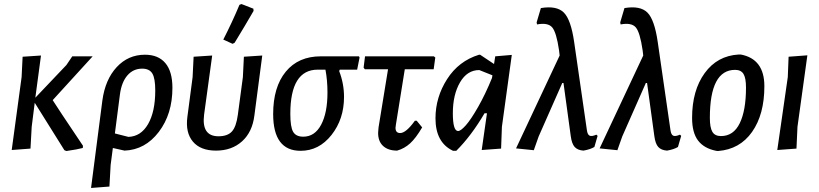

<svg xmlns="http://www.w3.org/2000/svg" viewBox="-20 -739 4056 951"><path d="M38 4 87 -357 92 -458 183 -464 155 -255 309 -417 338 -460H439L241 -243Q258 -215 391 -17L390 -6Q364 1 309 9L299 5L152 -230L137 -111L131 -3Z M431 192 487 -241Q501 -345 558 -406.5Q615 -468 698 -468Q764 -468 799 -426.5Q834 -385 834 -304Q834 -174 766.5 -85.5Q699 3 597 7L539 -6L528 78L522 185ZM574 -271 549 -78 616 -61Q678 -63 713.5 -124.5Q749 -186 749 -291Q749 -351 734.5 -375Q720 -399 684 -399Q640 -399 611 -365.5Q582 -332 574 -271Z M1166 -715 1176 -719 1235 -696 1236 -685Q1194 -612 1142 -527L1132 -522L1086 -543Q1131 -631 1166 -715ZM1050 7Q973 7 935.5 -37.5Q898 -82 908 -159L934 -357L939 -458L1031 -464L991 -172Q977 -64 1062 -64Q1107 -64 1128.5 -87.5Q1150 -111 1158 -170L1183 -357L1188 -458L1279 -464L1240 -167Q1230 -85 1179 -39Q1128 7 1050 7Z M1469 8Q1333 8 1333 -174Q1333 -308 1395.5 -384Q1458 -460 1569 -460H1758L1761 -454L1749 -394H1663L1660 -387Q1684 -325 1684 -259Q1684 -149 1622 -70.5Q1560 8 1469 8ZM1482 -62Q1539 -62 1570.5 -121Q1602 -180 1602 -281Q1602 -341 1592 -394H1554Q1418 -394 1418 -175Q1418 -110 1432 -86Q1446 -62 1482 -62Z M1947 7Q1902 7 1877 -16.5Q1852 -40 1853 -83L1855 -108L1902 -396H1787L1781 -404L1788 -460H2129L2136 -454L2128 -396H1985L1941 -122L1939 -106Q1939 -80 1962 -80Q1991 -80 2035 -141H2044L2071 -108Q2040 -55 2011.5 -29Q1983 -3 1947 7Z M2224 8Q2137 -33 2137 -153Q2137 -257 2194.5 -347Q2252 -437 2353 -468H2358L2427 -422L2433 -460L2515 -467L2466 -111L2462 -3L2366 4L2392 -178H2380Q2315 -67 2240 8ZM2223 -178Q2223 -90 2249 -90Q2262 -90 2287 -118Q2312 -146 2348 -209Q2384 -272 2417 -353L2419 -366L2354 -392Q2294 -392 2258.5 -331Q2223 -270 2223 -178Z M2624 5 2536 -4 2752 -464 2749 -490Q2736 -579 2715 -603.5Q2694 -628 2640 -618L2638 -628L2659 -699Q2737 -712 2772.5 -677Q2808 -642 2824 -530L2887 -94Q2890 -72 2900.5 -67Q2911 -62 2934 -72L2940 -66L2924 -11Q2904 1 2870 7Q2841 5 2826.5 -11Q2812 -27 2807 -65L2771 -328H2765L2648 -63Z M3038 5 2950 -4 3166 -464 3163 -490Q3150 -579 3129 -603.5Q3108 -628 3054 -618L3052 -628L3073 -699Q3151 -712 3186.5 -677Q3222 -642 3238 -530L3301 -94Q3304 -72 3314.5 -67Q3325 -62 3348 -72L3354 -66L3338 -11Q3318 1 3284 7Q3255 5 3240.5 -11Q3226 -27 3221 -65L3185 -328H3179L3062 -63Z M3639 -469H3649Q3766 -447 3766 -312Q3766 -172 3705 -85.5Q3644 1 3536 9L3527 8Q3467 -4 3437.5 -43Q3408 -82 3408 -155Q3408 -291 3470.5 -377Q3533 -463 3639 -469ZM3621 -393Q3496 -393 3496 -155Q3496 -107 3508.5 -86Q3521 -65 3551 -65Q3613 -65 3644 -128.5Q3675 -192 3675 -305Q3675 -353 3662.5 -373Q3650 -393 3621 -393Z M3979 -465 3930 -111 3925 -3 3830 4 3882 -357 3886 -458Z"/></svg>

Font: Alegreya Sans SC Medium
Style: Italic
Weight: 500
Italic angle: -7°
Designer: Juan Pablo del Peral
Foundry: Huerta Tipografica
Version: Version 2.007